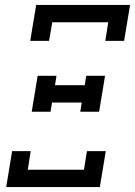

<svg xmlns="http://www.w3.org/2000/svg" viewBox="-20 -755 545 775"><path d="M102 -590 126 -735H505L481 -590H405L417 -665H191L178 -590ZM108 -304 132 -449H208L202 -411H322L328 -449H404L380 -304H304L310 -341H190L184 -304ZM5 0 29 -145H104L92 -70H319L331 -145H407L383 0Z"/></svg>

Font: Iosevka Curly Slab Oblique
Style: Regular
Weight: 400
Italic angle: -9°
Monospace: yes
Designer: Belleve Invis
Foundry: Belleve Invis
Version: Version 11.1.0; ttfautohint (v1.8.3)